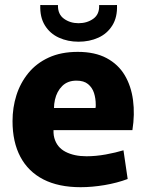

<svg xmlns="http://www.w3.org/2000/svg" viewBox="-20 -740 587 771"><path d="M303.8 11.7Q215.2 11.7 154.3 -19.5Q93.5 -50.7 61.9 -110.1Q30.3 -169.5 30.3 -253.7Q30.3 -308 45.9 -357.4Q61.5 -406.8 93.8 -446.5Q126.2 -486.2 175.7 -508.9Q225.2 -531.7 292.3 -531.7Q361.3 -531.7 408.2 -506.6Q455 -481.5 480.9 -437.9Q506.8 -394.3 514.2 -337.6Q521.7 -280.8 511.7 -217.5H119.5L210.3 -284.8Q187.7 -224.2 198.1 -186.2Q208.5 -148.3 243.2 -130.4Q277.8 -112.5 327.3 -112.5Q364.5 -112.5 404.6 -119.7Q444.7 -127 475.8 -136.5L492.7 -21.2Q450.3 -5.3 400.1 3.2Q349.8 11.7 303.8 11.7ZM120.5 -306.3H363.5Q364.5 -310.7 364.5 -313.7Q364.5 -316.7 364.5 -319.5Q364.5 -344.8 357.5 -366.6Q350.5 -388.3 333.6 -402.3Q316.7 -416.2 287 -416.2Q251.8 -416.2 230 -394.8Q208.2 -373.3 200.6 -339.3Q193 -305.3 200.3 -268.3ZM295.3 -572.5Q252.3 -572.5 216.5 -588.8Q180.7 -605 160.2 -638.2Q139.8 -671.3 141.8 -719.8L212.8 -719.7Q211.7 -683 236.7 -664.9Q261.8 -646.8 295.3 -646.8Q329.8 -646.8 354.9 -664.9Q380 -683 378 -719.7L449.8 -719.8Q451.8 -671.3 431.3 -638.2Q410.8 -605 375.1 -588.8Q339.3 -572.5 295.3 -572.5Z"/></svg>

Font: Murecho Thin
Style: Regular
Weight: 100
Designer: Neil Summerour
Foundry: Positype
Version: Version 1.010